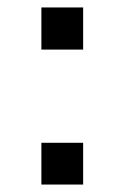

<svg xmlns="http://www.w3.org/2000/svg" viewBox="-20 -495 339 515"><path d="M91 0V-112H203V0ZM91 -362V-475H203V-362Z"/></svg>

Font: Coval
Style: Medium
Weight: 500
Foundry: Context Ltd
Version: Version 001.000